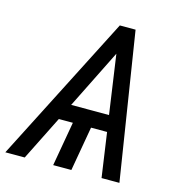

<svg xmlns="http://www.w3.org/2000/svg" viewBox="-141 -804 834 897"><g transform="rotate(15 276.0 -355.5)"><path d="M399.9 -214.8H322.3L284.7 0H196.8L234.4 -214.8H166.5L59.1 0H-34.7L328.6 -710.9H404.8L517.1 0H430.7ZM205.1 -293.5H388.2L347.2 -579.1Z"/></g></svg>

Font: Roboto Mono
Style: Italic
Weight: 400
Designer: Google
Version: Version 2.000985; 2015; ttfautohint (v1.3)